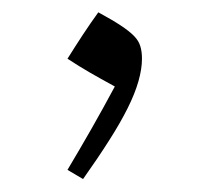

<svg xmlns="http://www.w3.org/2000/svg" viewBox="-20 -757 335 307"><path d="M137.2 -737.3Q124.5 -719.7 112.3 -701.2Q100.1 -682.6 87.9 -663.1Q107.4 -650.4 123 -641.4Q138.7 -632.3 163.6 -618.7Q145 -584 126.2 -551Q107.4 -518.1 87.9 -485.4L112.8 -470.7Q136.7 -504.4 154.5 -532.5Q172.4 -560.5 184.1 -584Q195.8 -607.4 201.4 -627.2Q207 -647 207 -663.1Q207 -674.8 204.3 -683.3Q201.7 -691.9 194.3 -699.5Q187 -707 173.3 -716.1Q159.7 -725.1 137.2 -737.3Z"/></svg>

Font: Pinar-VF-FD
Style: Regular
Weight: 300
Designer: Amin Abedi
Version: Version 3.0